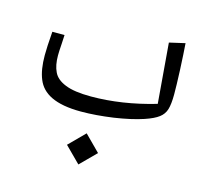

<svg xmlns="http://www.w3.org/2000/svg" viewBox="-104 -564 1011 951"><g transform="rotate(15 402.0 -89.0)"><path d="M319.8 13.2C371.1 13.2 425.8 8.8 484.9 0.5C543.9 -8.3 593.8 -19.5 634.8 -33.2C666.5 -43.9 689.9 -55.2 705.1 -66.9C720.2 -78.1 731 -93.3 736.3 -111.3C741.7 -129.4 744.6 -155.3 744.6 -188C744.6 -215.8 743.7 -257.8 741.2 -314C738.8 -370.1 735.8 -414.6 733.4 -448.2L652.8 -429.7L678.2 -122.1C563.5 -88.4 453.6 -71.8 348.6 -71.8C291 -71.8 247.1 -78.1 216.3 -90.8C185.5 -103 165 -120.6 154.8 -142.6C144 -164.6 138.7 -192.4 138.7 -226.1C138.7 -238.3 139.6 -258.8 141.6 -286.6C143.1 -305.7 143.6 -320.8 144 -332H81.5C77.1 -278.3 75.2 -237.8 75.2 -210C75.2 -161.1 81.5 -120.6 94.7 -88.9C120.6 -24.4 188.5 13.2 319.8 13.2ZM296.4 189.9 376 269.5 455.6 189.9 376 109.9Z"/></g></svg>

Font: SG Kara Light
Style: Regular
Weight: 400
Designer: Damoon Khanjanzadeh
Version: Version 1.000